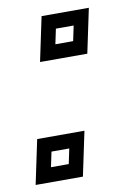

<svg xmlns="http://www.w3.org/2000/svg" viewBox="-76 -584 424 628"><g transform="rotate(-10 136.0 -270.0)"><path d="M75.5 -393.5 106.5 -540.5H263.5L232.5 -393.5ZM135 -442H194L204.5 -492H145.5ZM-8.5 0 22.5 -147H179.5L148.5 0ZM51 -48.5H110L120.5 -98.5H61.5Z"/></g></svg>

Font: Tourney Expanded Medium
Style: Italic
Weight: 500
Width: 7
Italic angle: -12°
Designer: Tyler Finck
Foundry: Etcetera Type Co
Version: Version 1.010; ttfautohint (v1.8.3)